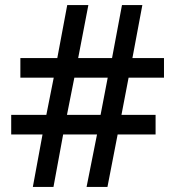

<svg xmlns="http://www.w3.org/2000/svg" viewBox="-20 -734 689 754"><path d="M485 -429H624V-506H500L539 -714H459L420 -506H287L327 -714H244L205 -506H60V-429H191L162 -283H24V-206H147L109 0H190L228 -206H361L320 0H402L442 -206H591V-283H457ZM243 -283 272 -429H403L375 -283Z"/></svg>

Font: Noto Sans Cherokee Medium
Style: Regular
Weight: 500
Designer: Monotype Design Team
Foundry: Monotype Imaging Inc.
Version: Version 2.001